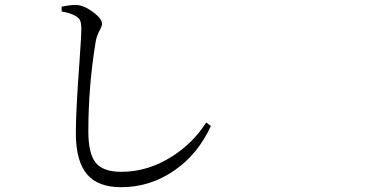

<svg xmlns="http://www.w3.org/2000/svg" viewBox="-20 -738 1540 780"><path d="M472.7 22.5Q378.9 22.5 335 -28.3Q288.1 -81.1 288.1 -198.2Q288.1 -289.1 303.7 -499Q310.5 -597.7 310.5 -618.2Q310.5 -642.6 305.7 -654.3Q301.8 -664.1 289.1 -671.9Q266.6 -685.5 230.5 -691.4V-710.9Q269.5 -718.8 289.1 -717.8Q320.3 -716.8 357.4 -689.5Q394.5 -662.1 394.5 -641.6Q394.5 -632.8 386.7 -618.2Q374 -595.7 369.1 -571.3Q338.9 -389.6 338.9 -204.1Q338.9 -114.3 368.7 -77.1Q398.4 -40 472.7 -40Q582 -40 680.7 -103.5Q765.6 -158.2 817.4 -240.2L836.9 -226.6Q785.2 -113.3 690.4 -46.9Q590.8 22.5 472.7 22.5Z"/></svg>

Font: Bpmf GenRyu Min R
Style: R
Weight: 400
Foundry: But Ko
Version: Version 1.320